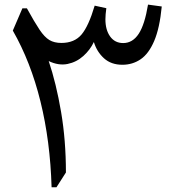

<svg xmlns="http://www.w3.org/2000/svg" viewBox="-20 -792 767 812"><path d="M606 -772.5 664.1 -764.6Q655.3 -672.9 632.1 -618.7Q608.9 -564.5 574.7 -541.3Q540.5 -518.1 497.6 -518.1Q450.2 -518.1 419.9 -545.4Q389.6 -572.8 377 -614.3Q361.3 -581.1 332.5 -555.2Q303.7 -529.3 265.9 -521.5Q228 -513.7 186 -533.7Q217.8 -439.5 238.3 -318.8Q258.8 -198.2 258.8 -62.5L218.8 0H198.2Q192.4 -195.8 151.1 -363Q109.9 -530.3 34.2 -662.6L74.7 -756.8H93.8Q126 -698.2 147.2 -666.5Q168.5 -634.8 189 -622.6Q209.5 -610.4 239.7 -610.4Q294.9 -610.4 325 -646.2Q355 -682.1 380.4 -768.1L429.7 -757.3Q427.7 -744.1 426.8 -732.2Q425.8 -720.2 425.8 -710.4Q425.8 -665.5 445.8 -637.7Q465.8 -609.9 501 -609.9Q541 -609.9 566.7 -649.2Q592.3 -688.5 606 -772.5Z"/></svg>

Font: Pinar-DS1-FD Medium
Style: Regular
Weight: 500
Designer: Amin Abedi
Version: Version 3.000